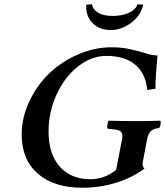

<svg xmlns="http://www.w3.org/2000/svg" viewBox="-20 -883 785 913"><path d="M511.2 -658.2Q560.1 -658.2 602.1 -648.4Q644 -638.7 675.3 -628.9Q706.5 -619.1 729 -619.1Q719.2 -519.5 719.2 -460.9L680.2 -455.1Q672.9 -533.7 622.8 -575.4Q572.8 -617.2 485.8 -617.2Q414.6 -617.2 350.6 -566.7Q286.6 -516.1 248.8 -432.9Q210.9 -349.6 210.9 -257.8Q210.9 -150.9 263.9 -90.8Q316.9 -30.8 410.2 -30.8Q477.1 -30.8 532.2 -75.2L561 -224.1Q562 -228 562 -236.8Q562 -252 552 -259.3Q542 -266.6 519 -268.1L491.2 -271Q488.8 -277.3 490.7 -290.3Q492.7 -303.2 497.1 -309.1Q558.6 -307.1 627.9 -307.1Q688.5 -307.1 742.2 -309.1Q746.1 -305.7 743.4 -291.5Q740.7 -277.3 735.8 -273.9Q710.9 -272 698.2 -260.3Q685.5 -248.5 680.2 -224.1L658.2 -108.9Q655.8 -92.3 667 -81.1Q607.4 -37.1 530.8 -13.7Q454.1 9.8 372.1 9.8Q236.3 9.8 159.7 -57.4Q83 -124.5 83 -243.2Q83 -322.8 118.7 -399.2Q154.3 -475.6 212.4 -532.2Q270.5 -588.9 349.6 -623.5Q428.7 -658.2 511.2 -658.2ZM661.1 -860.8Q649.4 -808.6 603.5 -774.4Q557.6 -740.2 507.8 -740.2Q455.1 -740.2 423.3 -770Q391.6 -799.8 390.1 -846.2V-860.8L418 -862.8Q419.4 -840.3 444.8 -823.7Q470.2 -807.1 517.1 -807.1Q557.6 -807.1 591.3 -821.5Q625 -835.9 633.8 -862.8Z"/></svg>

Font: Common Serif SemiBold
Style: Italic
Weight: 600
Italic angle: -12°
Designer: Philipp H. Poll, Khaled Hosny
Foundry: Stefan Peev, Context Ltd.
Version: Version 1.026